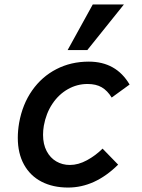

<svg xmlns="http://www.w3.org/2000/svg" viewBox="-20 -835 640 863"><path d="M60 -215.5Q60 -248 66 -283Q81 -366.5 124.5 -428.5Q168 -490.5 233.5 -524.2Q299 -558 379 -558Q502 -558 562.5 -455L482 -396.5Q463 -427.5 437.5 -442.5Q412 -457.5 373.5 -457.5Q326 -457.5 284.8 -434Q243.5 -410.5 215.2 -368Q187 -325.5 177 -270Q173.5 -249.5 173.5 -229Q173.5 -187 189.5 -156.2Q205.5 -125.5 233 -109.5Q260.5 -93.5 294 -93.5Q332 -93.5 371 -114.8Q410 -136 441 -167L511 -95Q407 8 286 8Q218 8 167 -18.2Q116 -44.5 88 -95Q60 -145.5 60 -215.5ZM284 -610 397 -815H537L372.5 -610Z"/></svg>

Font: JuliaMono SemiBoldItalic
Style: Regular
Weight: 600
Italic angle: -9°
Monospace: yes
Designer: cormullion
Foundry: corm
Version: Version 0.049; ttfautohint (v1.8.4)